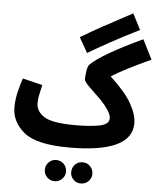

<svg xmlns="http://www.w3.org/2000/svg" viewBox="-70 -954 1044 1263"><g transform="rotate(5 452.0 -322.5)"><path d="M828 -175Q828 -232 787.5 -304Q747 -376 646 -469Q690 -497 752.5 -529Q815 -561 904 -602L839 -731Q712 -672 623 -620.5Q534 -569 500 -534Q489 -524 484 -491Q479 -458 479 -436Q479 -420 516.5 -384Q554 -348 595 -308Q626 -275 645 -245.5Q664 -216 664 -193Q664 -154 603 -141.5Q542 -129 440 -129L414 21Q828 21 828 -175ZM414 21 460 -11 440 -129Q289 -129 235.5 -163.5Q182 -198 182 -252Q182 -280 189 -312Q196 -344 203 -373L72 -405Q59 -368 46 -315.5Q33 -263 33 -211Q33 -115 115.5 -47Q198 21 414 21ZM478 -609Q539 -645 616.5 -688Q694 -731 812 -790L758 -895Q643 -834 562.5 -789.5Q482 -745 421 -708ZM512 250Q541 250 561.5 229.5Q582 209 582 181Q582 151 561.5 130.5Q541 110 512 110Q482 110 462 130.5Q442 151 442 181Q442 209 462 229.5Q482 250 512 250ZM338 250Q367 250 387.5 229.5Q408 209 408 181Q408 151 387.5 130.5Q367 110 338 110Q309 110 288.5 130.5Q268 151 268 181Q268 209 288.5 229.5Q309 250 338 250Z"/></g></svg>

Font: Noto Sans Arabic SemiCondensed Extra
Style: Regular
Weight: 800
Width: 4
Designer: Nadine Chahine - Monotype Design Team
Foundry: Monotype Imaging Inc.
Version: Version 1.902